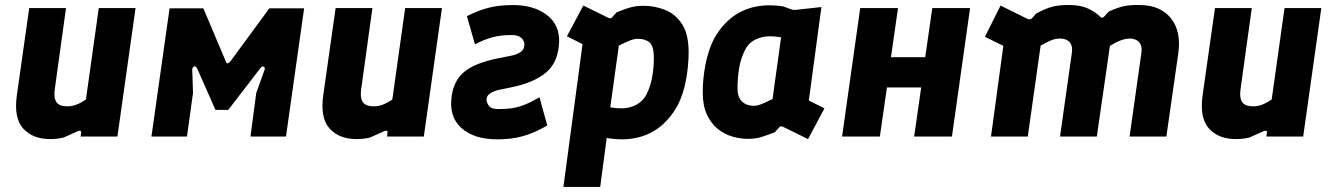

<svg xmlns="http://www.w3.org/2000/svg" viewBox="-20 -542 5298 762"><path d="M179 10Q110 10 72 -32Q34 -74 47 -165L96 -510H242L197 -185Q193 -152 204.5 -136Q216 -120 248 -120Q266 -120 284 -127Q302 -134 321 -147L372 -510H518L446 0H300L302 -16Q303 -22 298.5 -23Q294 -24 288 -21Q274 -15 260 -8.5Q246 -2 232 4Q207 10 179 10Z M581 0 653 -509H787L878 -294Q880 -288 886.5 -292Q893 -296 897 -302L1049 -509H1187L1115 0H974L997 -173L1030 -265Q1033 -273 1027 -277Q1021 -281 1013 -271L886 -106H835L764 -267Q758 -281 750 -278Q742 -275 743 -263L746 -173L722 0Z M1395 10Q1326 10 1288 -32Q1250 -74 1263 -165L1312 -510H1458L1413 -185Q1409 -152 1420.5 -136Q1432 -120 1464 -120Q1482 -120 1500 -127Q1518 -134 1537 -147L1588 -510H1734L1662 0H1516L1518 -16Q1519 -22 1514.5 -23Q1510 -24 1504 -21Q1490 -15 1476 -8.5Q1462 -2 1448 4Q1423 10 1395 10Z M1954 11Q1860 11 1810 -35Q1760 -81 1773 -163Q1782 -225 1825 -259Q1868 -293 1959 -311L2014 -322Q2034 -327 2047.5 -336.5Q2061 -346 2061 -366Q2061 -380 2049 -391.5Q2037 -403 2011 -403Q1967 -403 1934 -394Q1901 -385 1865 -366L1833 -478Q1879 -501 1920.5 -511.5Q1962 -522 2016 -522Q2099 -522 2150.5 -482.5Q2202 -443 2199 -373Q2195 -294 2147 -254Q2099 -214 2012 -196L1958 -185Q1915 -174 1911 -151Q1910 -137 1919.5 -123Q1929 -109 1957 -109Q1985 -109 2008.5 -112Q2032 -115 2058.5 -125Q2085 -135 2121 -156L2152 -44Q2100 -14 2055 -1.5Q2010 11 1954 11Z M2216 200 2292 -367 2230 -398 2295 -520 2395 -471Q2405 -467 2409 -473L2427 -493Q2452 -503 2468.5 -508.5Q2485 -514 2499.5 -516.5Q2514 -519 2534 -519Q2578 -519 2619 -503Q2660 -487 2686.5 -447Q2713 -407 2713 -335Q2713 -280 2702.5 -224Q2692 -168 2669 -123Q2594 11 2447 11Q2426 11 2395 7L2388 5L2362 200ZM2447 -112Q2478 -112 2505 -126Q2532 -140 2546 -168Q2562 -200 2568.5 -237Q2575 -274 2575 -312Q2575 -359 2558 -373.5Q2541 -388 2511 -388Q2498 -388 2482 -382Q2466 -376 2436 -361L2402 -116Q2426 -112 2447 -112Z M2948 9Q2918 9 2886.5 0Q2855 -9 2828.5 -30.5Q2802 -52 2785.5 -87.5Q2769 -123 2769 -175Q2769 -231 2780 -286.5Q2791 -342 2813 -387Q2888 -521 3035 -521Q3056 -521 3087 -517L3123 -504Q3129 -502 3139 -503L3240 -514L3190 -143L3252 -112L3187 10L3087 -39Q3077 -43 3073 -37L3055 -17Q3030 -8 3013.5 -2Q2997 4 2982.5 6.5Q2968 9 2948 9ZM2971 -122Q2984 -122 3000 -128Q3016 -134 3046 -149L3080 -394Q3056 -398 3035 -398Q3004 -398 2977 -384.5Q2950 -371 2936 -342Q2920 -310 2913.5 -272Q2907 -234 2907 -190Q2907 -156 2925 -139Q2943 -122 2971 -122Z M3322 0 3394 -510H3544L3516 -315H3652L3680 -510H3830L3758 0H3608L3636 -195H3500L3472 0Z M3913 0 3962 -360 3889 -396 3951 -520 4058 -467Q4069 -462 4076 -470L4092 -488Q4132 -510 4161 -516.5Q4190 -523 4230 -522Q4270 -521 4298.5 -508Q4327 -495 4347 -475Q4355 -467 4364 -478L4380 -496Q4417 -513 4443 -518Q4469 -523 4506 -522Q4586 -521 4627.5 -469Q4669 -417 4656 -328L4609 0H4463L4510 -333Q4514 -360 4501 -374.5Q4488 -389 4463 -389Q4432 -389 4385 -360L4333 0H4187L4234 -333Q4238 -360 4225 -374.5Q4212 -389 4187 -389Q4168 -389 4150.5 -381.5Q4133 -374 4110 -361L4059 0Z M4885 10Q4816 10 4778 -32Q4740 -74 4753 -165L4802 -510H4948L4903 -185Q4899 -152 4910.5 -136Q4922 -120 4954 -120Q4972 -120 4990 -127Q5008 -134 5027 -147L5078 -510H5224L5152 0H5006L5008 -16Q5009 -22 5004.5 -23Q5000 -24 4994 -21Q4980 -15 4966 -8.5Q4952 -2 4938 4Q4913 10 4885 10Z"/></svg>

Font: Finlandica
Style: Bold Italic
Weight: 700
Italic angle: -8°
Designer: Niklas Ekholm, Juho Hiilivirta, Jaakko Suomalainen
Foundry: Helsinki Type Studio
Version: Version 1.064; ttfautohint (v1.8.4.7-5d5b)